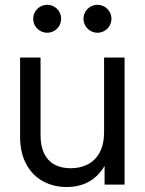

<svg xmlns="http://www.w3.org/2000/svg" viewBox="-20 -749 587 779"><path d="M61.5 -195.3V-515.6H144.5V-201.2Q144.5 -156.7 158.9 -126.7Q173.3 -96.7 200.7 -81.5Q228 -66.4 266.6 -66.4Q305.7 -66.4 336.2 -82Q366.7 -97.7 384.5 -130.6Q402.3 -163.6 402.3 -213.9V-515.6H485.4V0H404.3V-125H427.7Q411.1 -79.1 385.5 -49.1Q359.9 -19 326.2 -4.6Q292.5 9.8 251 9.8Q197.8 9.8 154.8 -13.4Q111.8 -36.6 86.7 -82.8Q61.5 -128.9 61.5 -195.3ZM318.8 -672.9Q318.8 -688 326.4 -701.2Q334 -714.4 347.2 -721.9Q360.4 -729.5 375.5 -729.5Q390.6 -729.5 403.8 -721.9Q417 -714.4 424.6 -701.2Q432.1 -688 432.1 -672.9Q432.1 -657.7 424.6 -644.5Q417 -631.3 403.8 -623.8Q390.6 -616.2 375.5 -616.2Q360.4 -616.2 347.2 -623.8Q334 -631.3 326.4 -644.5Q318.8 -657.7 318.8 -672.9ZM114.7 -672.9Q114.7 -688 122.3 -701.2Q129.9 -714.4 143.1 -721.9Q156.2 -729.5 171.4 -729.5Q186.5 -729.5 199.7 -721.9Q212.9 -714.4 220.5 -701.2Q228 -688 228 -672.9Q228 -657.7 220.5 -644.5Q212.9 -631.3 199.7 -623.8Q186.5 -616.2 171.4 -616.2Q156.2 -616.2 143.1 -623.8Q129.9 -631.3 122.3 -644.5Q114.7 -657.7 114.7 -672.9Z"/></svg>

Font: Intratopia Thin
Style: Regular
Weight: 100
Designer: Rasmus Andersson
Foundry: rsms
Version: Version 3.000;Glyphs 3.2.3 (3260)